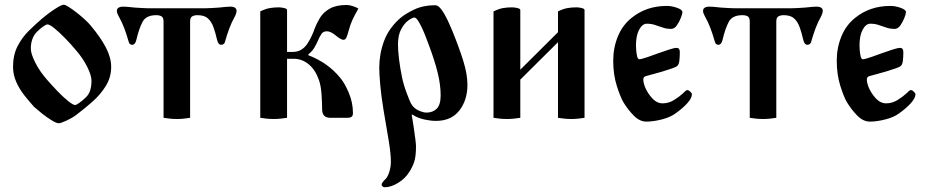

<svg xmlns="http://www.w3.org/2000/svg" viewBox="-20 -497 3903 810"><path d="M35 -215Q35 -265 54 -302Q73 -339 102 -367.5Q131 -396 159 -420Q167 -427 185 -440.5Q203 -454 222 -465.5Q241 -477 249 -477Q255 -477 269.5 -468Q284 -459 302 -445Q320 -431 336.5 -416Q353 -401 362 -390Q404 -340 426.5 -297Q449 -254 449 -215Q449 -171 426.5 -134.5Q404 -98 370 -68Q336 -38 300 -11Q284 1 260 12Q236 23 228 23Q218 23 197 10Q176 -3 155.5 -19.5Q135 -36 124 -46Q104 -68 83 -94.5Q62 -121 48.5 -151.5Q35 -182 35 -215ZM110 -292Q110 -270 129 -232.5Q148 -195 179 -160Q199 -137 222.5 -112.5Q246 -88 267 -71Q288 -54 297 -54Q302 -54 314.5 -63Q327 -72 341 -85Q355 -98 360.5 -116Q366 -134 366 -156Q366 -179 347.5 -216Q329 -253 298 -288Q279 -311 255 -335.5Q231 -360 210.5 -377Q190 -394 180 -394Q175 -394 162.5 -385.5Q150 -377 136 -363Q123 -350 116.5 -332Q110 -314 110 -292Z M473 -451Q473 -469 501 -469Q506 -469 519.5 -468Q533 -467 549 -465Q565 -464 582 -463Q599 -462 609 -462H843Q854 -462 870.5 -463Q887 -464 903 -465Q920 -467 933 -468Q946 -469 951 -469Q978 -469 978 -451Q978 -441 969 -424Q958 -405 948 -378.5Q938 -352 931 -327Q928 -314 923 -311Q918 -308 913 -308Q901 -308 896 -328Q889 -359 880.5 -382.5Q872 -406 857 -419.5Q842 -433 813 -433Q800 -433 791 -428Q782 -423 782 -406V0Q769 2 755.5 3.5Q742 5 726 5Q710 5 696.5 3.5Q683 2 670 0V-406Q670 -423 661.5 -428Q653 -433 639 -433Q596 -433 581 -404Q566 -375 555 -328Q550 -308 538 -308Q533 -308 528.5 -311Q524 -314 521 -327Q514 -352 504 -378.5Q494 -405 483 -424Q479 -432 476 -438Q473 -444 473 -451Z M1078 0V-449Q1101 -460 1118.5 -463Q1136 -466 1156 -466Q1167 -466 1179 -463Q1191 -460 1191 -455V-278H1216Q1252 -278 1275 -310Q1286 -326 1295 -345.5Q1304 -365 1308 -378Q1316 -399 1330 -422Q1344 -445 1371 -460.5Q1398 -476 1443 -476Q1454 -476 1469 -471Q1484 -466 1492 -461Q1476 -433 1467 -413.5Q1458 -394 1451 -368Q1446 -349 1441.5 -339Q1437 -329 1429 -329Q1418 -329 1393 -350Q1383 -358 1374.5 -361.5Q1366 -365 1359 -365Q1344 -365 1336.5 -354.5Q1329 -344 1321 -325Q1317 -315 1307 -297.5Q1297 -280 1281 -268V-264Q1364 -232 1415 -169Q1434 -147 1451.5 -105.5Q1469 -64 1469 -20Q1469 -9 1463.5 -4.5Q1458 0 1444 0H1374Q1339 0 1339 -36Q1339 -61 1336.5 -98.5Q1334 -136 1325 -161Q1310 -203 1282 -226Q1254 -249 1219 -249H1191V0Q1178 2 1164 3.5Q1150 5 1134 5Q1118 5 1104.5 3.5Q1091 2 1078 0Z M1580 -211Q1580 -269 1600 -323.5Q1620 -378 1669 -421Q1690 -439 1728 -457Q1766 -475 1816 -475Q1829 -475 1842.5 -456.5Q1856 -438 1868 -412.5Q1880 -387 1889 -365Q1917 -296 1934.5 -240Q1952 -184 1952 -139Q1952 -75 1918 -31Q1884 13 1819 13Q1797 13 1769.5 7Q1742 1 1719 -14L1717 -12Q1721 10 1725 37.5Q1729 65 1732 88Q1735 111 1735 120Q1735 163 1727.5 185.5Q1720 208 1707 228Q1690 256 1659.5 274.5Q1629 293 1603 293Q1598 293 1594 289.5Q1590 286 1590 282Q1590 277 1596 269.5Q1602 262 1606 259Q1616 249 1622.5 228Q1629 207 1629 184Q1629 154 1620.5 100Q1612 46 1598 -33Q1588 -94 1584 -140Q1580 -186 1580 -211ZM1659 -309Q1659 -284 1663.5 -247Q1668 -210 1676 -171Q1683 -138 1695.5 -105Q1708 -72 1713 -62Q1725 -40 1745.5 -31Q1766 -22 1779 -22Q1806 -22 1822.5 -38.5Q1839 -55 1839 -95Q1839 -139 1826.5 -190Q1814 -241 1790 -305Q1785 -318 1777.5 -338Q1770 -358 1761 -377.5Q1752 -397 1743.5 -410Q1735 -423 1728 -423Q1720 -423 1703 -411Q1686 -399 1672.5 -374Q1659 -349 1659 -309Z M2062 0V-449Q2085 -460 2102.5 -463Q2120 -466 2140 -466Q2151 -466 2163 -463Q2175 -460 2175 -455V-203L2334 -361V-449Q2357 -460 2374.5 -463Q2392 -466 2412 -466Q2423 -466 2434.5 -463Q2446 -460 2446 -455V0Q2433 2 2419.5 3.5Q2406 5 2390 5Q2374 5 2360.5 3.5Q2347 2 2334 0V-319L2175 -161V0Q2162 2 2148 3.5Q2134 5 2118 5Q2102 5 2088.5 3.5Q2075 2 2062 0Z M2567 -241Q2567 -295 2586.5 -343Q2606 -391 2645 -422Q2707 -472 2793 -472Q2814 -472 2836.5 -464Q2859 -456 2859 -446Q2859 -439 2852.5 -422Q2846 -405 2835.5 -390Q2825 -375 2811 -375Q2794 -375 2780 -379.5Q2766 -384 2754 -388Q2741 -393 2731 -395Q2721 -397 2709 -397Q2690 -397 2676.5 -372Q2663 -347 2663 -305Q2663 -300 2664 -285.5Q2665 -271 2668 -259Q2671 -247 2677 -247Q2685 -247 2711.5 -256Q2738 -265 2759 -273Q2781 -281 2803 -288Q2825 -295 2833 -295Q2842 -295 2845 -290Q2848 -285 2848 -277Q2848 -258 2846 -240.5Q2844 -223 2835 -217Q2831 -214 2814 -208Q2797 -202 2775.5 -195.5Q2754 -189 2734.5 -184Q2715 -179 2705 -176Q2694 -173 2694 -162Q2694 -149 2699.5 -134Q2705 -119 2714 -105Q2730 -81 2744.5 -71Q2759 -61 2775 -61Q2801 -61 2823.5 -75Q2846 -89 2861 -103Q2867 -109 2871.5 -113Q2876 -117 2880 -117Q2885 -117 2892 -110.5Q2899 -104 2899 -99Q2899 -83 2879 -61Q2859 -39 2829 -18Q2807 -2 2771.5 7Q2736 16 2707 16Q2679 16 2654.5 -8.5Q2630 -33 2611 -64Q2598 -85 2582.5 -133.5Q2567 -182 2567 -241Z M2946 -451Q2946 -469 2974 -469Q2979 -469 2992.5 -468Q3006 -467 3022 -465Q3038 -464 3055 -463Q3072 -462 3082 -462H3316Q3327 -462 3343.5 -463Q3360 -464 3376 -465Q3393 -467 3406 -468Q3419 -469 3424 -469Q3451 -469 3451 -451Q3451 -441 3442 -424Q3431 -405 3421 -378.5Q3411 -352 3404 -327Q3401 -314 3396 -311Q3391 -308 3386 -308Q3374 -308 3369 -328Q3362 -359 3353.5 -382.5Q3345 -406 3330 -419.5Q3315 -433 3286 -433Q3273 -433 3264 -428Q3255 -423 3255 -406V0Q3242 2 3228.5 3.5Q3215 5 3199 5Q3183 5 3169.5 3.5Q3156 2 3143 0V-406Q3143 -423 3134.5 -428Q3126 -433 3112 -433Q3069 -433 3054 -404Q3039 -375 3028 -328Q3023 -308 3011 -308Q3006 -308 3001.5 -311Q2997 -314 2994 -327Q2987 -352 2977 -378.5Q2967 -405 2956 -424Q2952 -432 2949 -438Q2946 -444 2946 -451Z M3510 -241Q3510 -295 3529.5 -343Q3549 -391 3588 -422Q3650 -472 3736 -472Q3757 -472 3779.5 -464Q3802 -456 3802 -446Q3802 -439 3795.5 -422Q3789 -405 3778.5 -390Q3768 -375 3754 -375Q3737 -375 3723 -379.5Q3709 -384 3697 -388Q3684 -393 3674 -395Q3664 -397 3652 -397Q3633 -397 3619.5 -372Q3606 -347 3606 -305Q3606 -300 3607 -285.5Q3608 -271 3611 -259Q3614 -247 3620 -247Q3628 -247 3654.5 -256Q3681 -265 3702 -273Q3724 -281 3746 -288Q3768 -295 3776 -295Q3785 -295 3788 -290Q3791 -285 3791 -277Q3791 -258 3789 -240.5Q3787 -223 3778 -217Q3774 -214 3757 -208Q3740 -202 3718.5 -195.5Q3697 -189 3677.5 -184Q3658 -179 3648 -176Q3637 -173 3637 -162Q3637 -149 3642.5 -134Q3648 -119 3657 -105Q3673 -81 3687.5 -71Q3702 -61 3718 -61Q3744 -61 3766.5 -75Q3789 -89 3804 -103Q3810 -109 3814.5 -113Q3819 -117 3823 -117Q3828 -117 3835 -110.5Q3842 -104 3842 -99Q3842 -83 3822 -61Q3802 -39 3772 -18Q3750 -2 3714.5 7Q3679 16 3650 16Q3622 16 3597.5 -8.5Q3573 -33 3554 -64Q3541 -85 3525.5 -133.5Q3510 -182 3510 -241Z"/></svg>

Font: Monomakh
Style: Regular
Weight: 400
Version: Version 1.200; ttfautohint (v1.8.4.7-5d5b)